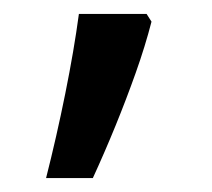

<svg xmlns="http://www.w3.org/2000/svg" viewBox="-20 -136 303 275"><path d="M190 -116 197 -105Q188 -70 174.5 -32Q161 6 145.5 44Q130 82 113 119H46Q61 60 73.5 -2Q86 -64 93 -116Z"/></svg>

Font: lgurmukhi05
Style: Book
Weight: 400
Designer: Jelle Bosma - Monotype Design Team
Foundry: Monotype Imaging Inc.
Version: Version 2.003